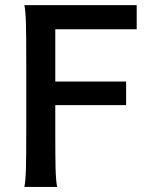

<svg xmlns="http://www.w3.org/2000/svg" viewBox="-20 -733 612 753"><path d="M474.6 -413.1V-320.8H196.8V-206.5Q196.8 -117.2 198 -71Q199.2 -24.9 204.1 0H75.7Q80.6 -26.4 81.8 -73.7Q83 -121.1 83 -212.4V-498Q83 -590.3 81.8 -638.4Q80.6 -686.5 75.7 -712.9H516.1V-618.2H196.8V-413.1Z"/></svg>

Font: Lesson One Medium
Style: Regular
Weight: 500
Designer: But Ko, Victor Gaultney, Annie Olsen, Julie Remington, Don Collingsworth, Eric Hays, Becca Hirsbrunner
Version: Version 1.100